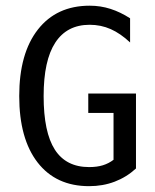

<svg xmlns="http://www.w3.org/2000/svg" viewBox="-20 -636 540 668"><path d="M453.1 -49.8Q419.9 -19.5 378.9 -3.9Q337.9 11.7 290 11.7Q174.8 11.7 110.8 -70.8Q46.9 -153.3 46.9 -301.8Q46.9 -450.2 111.8 -533.2Q176.8 -616.2 292 -616.2Q330.1 -616.2 364.7 -605Q399.4 -593.8 432.6 -572.3V-488.3Q399.4 -519.5 365.2 -534.7Q331.1 -549.8 292 -549.8Q212.9 -549.8 172.4 -487.8Q131.8 -425.8 131.8 -301.8Q131.8 -175.8 170.9 -115.2Q210 -54.7 290 -54.7Q317.4 -54.7 337.9 -61Q358.4 -67.4 375 -80.1V-243.2H287.1V-310.5H453.1Z"/></svg>

Font: BabelStone Irk Bitig
Style: Regular
Weight: 400
Designer: Andrew West
Foundry: BabelStone
Version: Version 1.03 June 7, 2023